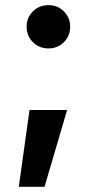

<svg xmlns="http://www.w3.org/2000/svg" viewBox="-20 -537 367 743"><path d="M52.7 186 94.2 -111.3H239.7L152.3 186ZM167.5 -349.6Q131.8 -349.6 107.4 -373.8Q83 -397.9 83 -433.6Q83 -468.8 107.4 -492.9Q131.8 -517.1 167.5 -517.1Q203.1 -517.1 227.3 -492.9Q251.5 -468.8 251.5 -433.6Q251.5 -397.9 227.3 -373.8Q203.1 -349.6 167.5 -349.6Z"/></svg>

Font: Inter 17pt
Style: Bold
Weight: 700
Version: Version 4.001;git-66647c0bb